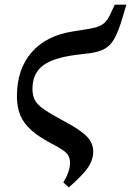

<svg xmlns="http://www.w3.org/2000/svg" viewBox="-20 -608 565 828"><path d="M202 11Q147 -18 114.5 -47Q82 -76 67.5 -111Q53 -146 53 -193Q53 -310 117 -383Q181 -456 298 -473L360 -483Q400 -489 419.5 -501Q439 -513 452 -539L475 -588H525L509 -534Q492 -476 475 -444.5Q458 -413 434 -399Q410 -385 371 -379L305 -371Q207 -358 163.5 -324Q120 -290 120 -225Q120 -196 130.5 -176Q141 -156 171 -135.5Q201 -115 259 -84Q327 -48 354.5 -19.5Q382 9 382 45Q382 82 359 115Q336 148 277 200L253 179Q267 156 274.5 134.5Q282 113 282 96Q282 78 276 65.5Q270 53 252.5 40.5Q235 28 202 11Z"/></svg>

Font: Source Serif Pro SemiBold
Style: Italic
Weight: 600
Italic angle: -12°
Designer: Frank Grießhammer
Foundry: Adobe Systems Incorporated
Version: Version 3.001;hotconv 1.0.111;makeotfexe 2.5.65597